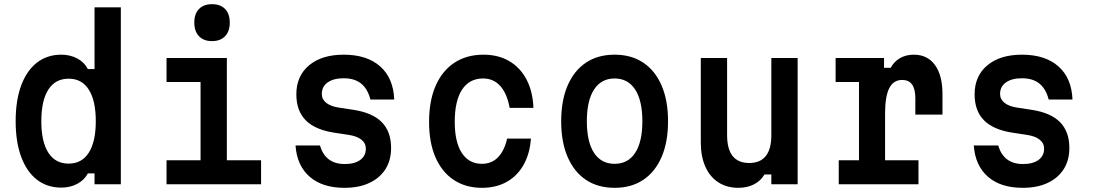

<svg xmlns="http://www.w3.org/2000/svg" viewBox="-20 -883 5240 920"><path d="M274 16Q206 16 157 -22Q108 -60 81.5 -131.5Q55 -203 55 -302Q55 -402 81.5 -473.5Q108 -545 157 -583Q206 -621 274 -621Q316 -621 350 -603Q384 -585 401 -552H433V-848H559V0H433V-52H401Q384 -20 350 -2Q316 16 274 16ZM309 -99Q372 -99 405.5 -151.5Q439 -204 439 -302Q439 -401 405.5 -453.5Q372 -506 309 -506Q245 -506 211.5 -453.5Q178 -401 178 -302Q178 -204 211.5 -151.5Q245 -99 309 -99Z M778 -605H1067V-115H1231V0H778V-115H941V-490H778ZM996 -686Q956 -686 933.5 -709.5Q911 -733 911 -775Q911 -817 933.5 -840Q956 -863 996 -863Q1036 -863 1058.5 -840Q1081 -817 1081 -774Q1081 -733 1058.5 -709.5Q1036 -686 996 -686Z M1513 -186Q1526 -142 1555.5 -119.5Q1585 -97 1632 -97Q1679 -97 1706 -116.5Q1733 -136 1733 -171Q1733 -197 1711.5 -214Q1690 -231 1649 -237L1583 -247Q1490 -261 1445 -306.5Q1400 -352 1400 -431Q1400 -519 1461 -570Q1522 -621 1627 -621Q1738 -621 1801.5 -565Q1865 -509 1869 -406H1755Q1742 -457 1710.5 -482.5Q1679 -508 1627 -508Q1578 -508 1550 -488Q1522 -468 1522 -433Q1522 -407 1543.5 -390Q1565 -373 1606 -367L1672 -357Q1765 -343 1809.5 -297.5Q1854 -252 1854 -174Q1854 -115 1827 -72.5Q1800 -30 1750 -6.5Q1700 17 1631 17Q1525 17 1464 -36Q1403 -89 1396 -186Z M2290 17Q2211 17 2154 -21Q2097 -59 2066.5 -129.5Q2036 -200 2036 -299Q2036 -400 2067.5 -472Q2099 -544 2157.5 -582.5Q2216 -621 2297 -621Q2368 -621 2420.5 -590Q2473 -559 2503 -502Q2533 -445 2536 -366H2422Q2410 -434 2377.5 -470.5Q2345 -507 2295 -507Q2229 -507 2194 -453.5Q2159 -400 2159 -299Q2159 -202 2193 -150Q2227 -98 2289 -98Q2336 -98 2366.5 -129.5Q2397 -161 2410 -219H2524Q2519 -147 2489 -93.5Q2459 -40 2408 -11.5Q2357 17 2290 17Z M2925 17Q2845 17 2788 -21Q2731 -59 2700 -130.5Q2669 -202 2669 -302Q2669 -402 2700 -473.5Q2731 -545 2788 -583Q2845 -621 2925 -621Q3005 -621 3062 -583Q3119 -545 3150 -473.5Q3181 -402 3181 -302Q3181 -202 3150 -130.5Q3119 -59 3062 -21Q3005 17 2925 17ZM2925 -98Q2989 -98 3023.5 -150.5Q3058 -203 3058 -302Q3058 -401 3023.5 -454Q2989 -507 2925 -507Q2861 -507 2826.5 -454Q2792 -401 2792 -302Q2792 -203 2826.5 -150.5Q2861 -98 2925 -98Z M3802 -605V0H3676V-47H3643Q3625 -16 3592.5 0.5Q3560 17 3518 17Q3463 17 3422.5 -9Q3382 -35 3360 -84Q3338 -133 3338 -200V-605H3464V-236Q3464 -169 3490.5 -135.5Q3517 -102 3570 -102Q3623 -102 3649.5 -135.5Q3676 -169 3676 -236V-605Z M3984 -605H4216V-558H4248Q4264 -588 4292.5 -604.5Q4321 -621 4359 -621Q4424 -621 4460 -571.5Q4496 -522 4496 -433V-334H4366V-413Q4366 -500 4303 -500Q4261 -500 4241 -460.5Q4221 -421 4221 -339V-115H4381V0H3999V-115H4096V-490H3984Z M4763 -186Q4776 -142 4805.5 -119.5Q4835 -97 4882 -97Q4929 -97 4956 -116.5Q4983 -136 4983 -171Q4983 -197 4961.5 -214Q4940 -231 4899 -237L4833 -247Q4740 -261 4695 -306.5Q4650 -352 4650 -431Q4650 -519 4711 -570Q4772 -621 4877 -621Q4988 -621 5051.5 -565Q5115 -509 5119 -406H5005Q4992 -457 4960.5 -482.5Q4929 -508 4877 -508Q4828 -508 4800 -488Q4772 -468 4772 -433Q4772 -407 4793.5 -390Q4815 -373 4856 -367L4922 -357Q5015 -343 5059.5 -297.5Q5104 -252 5104 -174Q5104 -115 5077 -72.5Q5050 -30 5000 -6.5Q4950 17 4881 17Q4775 17 4714 -36Q4653 -89 4646 -186Z"/></svg>

Font: Martian Mono SemiCondensed Medium
Style: Regular
Weight: 500
Width: 4
Designer: Roman Shamin
Foundry: Evil Martians
Version: Version 1.000